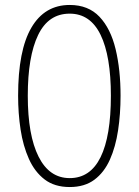

<svg xmlns="http://www.w3.org/2000/svg" viewBox="-20 -744 559 774"><path d="M466 -358Q466 -285 456 -218.5Q446 -152 423 -100.5Q400 -49 360.5 -19.5Q321 10 261 10Q200 10 160 -20.5Q120 -51 96.5 -103.5Q73 -156 63 -221.5Q53 -287 53 -358Q53 -541 106.5 -632.5Q160 -724 261 -724Q336 -724 381 -676.5Q426 -629 446 -546Q466 -463 466 -358ZM92 -358Q92 -199 135.5 -112.5Q179 -26 261 -26Q344 -26 385.5 -110.5Q427 -195 427 -358Q427 -518 385.5 -603.5Q344 -689 261 -689Q175 -689 133.5 -602.5Q92 -516 92 -358Z"/></svg>

Font: Noto Sans Arabic ExtCond ExtLt
Style: Regular
Weight: 200
Width: 2
Designer: Monotype Design Team, Nadine Chahine, Nizar Qandah and Khaled Hosny
Foundry: Monotype Imaging Inc.
Version: Version 2.012; ttfautohint (v1.8.4.7-5d5b)